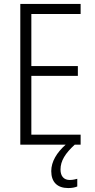

<svg xmlns="http://www.w3.org/2000/svg" viewBox="-20 -827 480 974"><path d="M287 33C287 -11 311 -49 359 -93H389V-144H139V-442H375V-492H139V-756H389V-807H83V-93H313C268 -53 240 -7 240 41C240 97 271 127 326 127C345 127 360 124 372 119V80C364 82 350 86 334 86C304 86 287 67 287 33Z"/></svg>

Font: Noto Sans Kannada UI Condensed Light
Style: Regular
Weight: 300
Width: 3
Designer: Jelle Bosma - Monotype Design Team
Foundry: Monotype Imaging Inc.
Version: Version 2.005